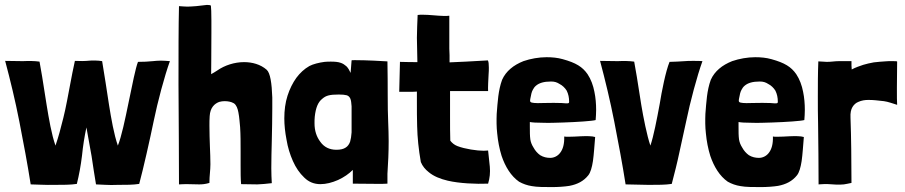

<svg xmlns="http://www.w3.org/2000/svg" viewBox="-20 -748 3684 782"><path d="M199 5C236 5 268 5 293 1C302 -35 309 -73 314 -114C318 -154 324 -192 332 -229C339 -192 346 -153 353 -112C359 -71 365 -33 371 3C387 3 424 7 459 5C494 5 522 5 547 1C564 -62 591 -182 606 -255C622 -333 650 -438 672 -499C659 -500 646 -501 635 -501C623 -501 613 -500 603 -499C584 -497 563 -496 542 -496C532 -471 519 -404 504 -332C489 -259 475 -192 460 -155C444 -201 433 -265 424 -321C419 -353 401 -473 396 -499C379 -502 355 -502 345 -501C326 -499 304 -499 285 -500C271 -437 259 -365 253 -337C248 -311 243 -288 238 -268C227 -224 219 -193 206 -155C190 -200 179 -265 170 -320C157 -406 144 -483 141 -497C120 -500 97 -500 73 -499L1 -500C22 -421 42 -339 59 -252C76 -165 92 -80 105 3C122 3 170 6 199 5Z M709 3C723 2 734 2 744 2C763 2 777 3 791 3C804 3 816 2 833 -3V-7C833 -31 837 -55 837 -79C837 -102 836 -126 835 -150C834 -178 833 -207 833 -236C833 -249 833 -262 834 -275C836 -310 854 -326 873 -333C880 -335 888 -336 895 -336C909 -336 922 -333 929 -329L933 -327C943 -320 948 -306 951 -290C955 -270 956 -248 958 -230C960 -200 960 -165 960 -131V-73C960 -46 960 -20 962 2C987 2 1007 3 1028 3C1046 2 1065 1 1087 -2C1086 -20 1085 -41 1085 -63C1085 -97 1086 -136 1087 -175C1088 -220 1089 -265 1089 -307V-351C1087 -408 1081 -451 1066 -464C1041 -486 1007 -495 974 -495C935 -495 895 -482 865 -461C858 -456 847 -450 840 -446C840 -456 841 -539 841 -613V-665C841 -695 840 -718 839 -724C839 -727 832 -728 823 -728C808 -727 786 -723 779 -723C763 -722 754 -721 744 -721C735 -721 725 -722 709 -723C707 -645 707 -526 707 -404C708 -249 709 -88 709 3Z M1285 2C1308 2 1332 -4 1357 -15C1381 -26 1401 -40 1417 -56V0L1533 1L1558 0V-14V-40C1561 -84 1563 -129 1563 -173C1563 -199 1562 -226 1561 -252C1558 -313 1560 -400 1558 -498C1537 -499 1518 -500 1502 -501C1482 -502 1447 -503 1427 -503C1418 -503 1412 -503 1412 -502L1408 -451C1403 -462 1398 -471 1391 -478C1384 -484 1377 -489 1368 -492C1357 -496 1343 -497 1328 -497C1320 -497 1311 -497 1302 -496C1279 -493 1255 -487 1240 -479C1219 -467 1202 -451 1187 -431C1172 -410 1160 -386 1151 -358C1142 -330 1138 -299 1138 -266C1138 -239 1141 -210 1147 -179C1152 -148 1161 -119 1173 -92C1185 -65 1200 -43 1219 -25C1237 -7 1259 2 1285 2ZM1350 -138C1322 -138 1300 -149 1285 -170C1269 -191 1261 -216 1261 -246C1261 -255 1261 -264 1262 -273C1266 -309 1275 -332 1293 -346C1308 -359 1323 -363 1360 -363C1374 -363 1385 -362 1392 -360C1399 -358 1404 -353 1407 -346C1410 -339 1411 -328 1412 -315V-259V-209C1411 -194 1409 -181 1406 -171C1402 -160 1396 -152 1388 -147C1379 -141 1367 -138 1350 -138Z M1968 0C1975 -23 1977 -45 1975 -69C1972 -100 1972 -97 1968 -135C1963 -135 1957 -134 1950 -134C1923 -134 1874 -141 1843 -153C1830 -158 1821 -166 1814 -175C1813 -205 1813 -237 1813 -272V-377H1968C1967 -388 1969 -429 1970 -445C1971 -455 1971 -465 1971 -473C1971 -487 1970 -497 1967 -502C1933 -500 1900 -498 1877 -497C1854 -496 1832 -495 1811 -494V-523L1810 -550V-684C1803 -683 1796 -683 1789 -683C1773 -683 1759 -685 1742 -686C1730 -687 1715 -688 1702 -688C1695 -688 1687 -688 1681 -687C1680 -671 1678 -609 1678 -594C1678 -576 1680 -511 1680 -495C1660 -495 1643 -495 1609 -496L1606 -374H1645C1656 -374 1667 -374 1678 -375V-332C1678 -299 1678 -266 1679 -234C1680 -188 1685 -139 1694 -88C1701 -71 1712 -58 1726 -47C1746 -30 1774 -19 1804 -12C1851 -1 1918 2 1968 0Z M2228 14C2254 14 2280 12 2299 9C2331 3 2357 -10 2376 -34C2385 -45 2391 -66 2395 -92C2399 -120 2401 -155 2404 -190C2391 -194 2369 -194 2346 -193C2328 -192 2310 -191 2295 -191C2288 -191 2283 -191 2278 -192C2279 -162 2273 -140 2261 -125C2251 -112 2236 -105 2221 -105C2207 -105 2193 -108 2180 -116C2169 -124 2160 -134 2153 -147C2146 -158 2142 -168 2140 -180C2138 -195 2138 -211 2138 -233V-251C2148 -249 2166 -248 2189 -248C2214 -247 2244 -248 2273 -249C2332 -251 2392 -255 2406 -259C2407 -272 2408 -286 2408 -300C2408 -325 2406 -350 2401 -374C2396 -400 2387 -425 2373 -446C2352 -476 2326 -492 2272 -507C2251 -513 2228 -515 2206 -515C2175 -515 2141 -509 2112 -499C2092 -491 2074 -481 2059 -468C2045 -456 2033 -441 2025 -423C2009 -379 2007 -333 2003 -284C2002 -258 2002 -231 2005 -205C2008 -173 2014 -142 2023 -113C2038 -69 2061 -31 2094 -8C2110 1 2127 7 2146 10C2167 14 2198 14 2228 14ZM2286 -327C2277 -328 2262 -329 2235 -329C2205 -329 2184 -328 2170 -328C2159 -328 2152 -329 2147 -330C2141 -331 2139 -334 2139 -338C2139 -342 2140 -346 2141 -351C2143 -362 2145 -373 2150 -382C2153 -388 2157 -394 2163 -399C2176 -410 2195 -416 2224 -416C2239 -416 2248 -413 2259 -406C2271 -400 2281 -390 2288 -379C2295 -365 2298 -350 2298 -334C2298 -328 2297 -327 2286 -327Z M2622 5C2659 5 2691 5 2716 1C2727 -41 2738 -84 2747 -127C2756 -170 2766 -212 2775 -255C2791 -333 2819 -438 2841 -499C2834 -500 2819 -500 2804 -500C2790 -500 2776 -500 2770 -499C2758 -498 2718 -496 2707 -496C2691 -457 2675 -375 2667 -325C2655 -260 2642 -193 2629 -155C2615 -195 2600 -272 2592 -320C2579 -406 2566 -483 2563 -497C2542 -500 2519 -500 2496 -499L2424 -500C2445 -421 2465 -339 2482 -252C2499 -165 2515 -80 2528 3C2545 3 2615 5 2622 5Z M3078 14C3104 14 3130 12 3149 9C3181 3 3207 -10 3226 -34C3235 -45 3241 -66 3245 -92C3249 -120 3251 -155 3254 -190C3241 -194 3219 -194 3196 -193C3178 -192 3160 -191 3145 -191C3138 -191 3133 -191 3128 -192C3129 -162 3123 -140 3111 -125C3101 -112 3086 -105 3071 -105C3057 -105 3043 -108 3030 -116C3019 -124 3010 -134 3003 -147C2996 -158 2992 -168 2990 -180C2988 -195 2988 -211 2988 -233V-251C2998 -249 3016 -248 3039 -248C3064 -247 3094 -248 3123 -249C3182 -251 3242 -255 3256 -259C3257 -272 3258 -286 3258 -300C3258 -325 3256 -350 3251 -374C3246 -400 3237 -425 3223 -446C3202 -476 3176 -492 3122 -507C3101 -513 3078 -515 3056 -515C3025 -515 2991 -509 2962 -499C2942 -491 2924 -481 2909 -468C2895 -456 2883 -441 2875 -423C2859 -379 2857 -333 2853 -284C2852 -258 2852 -231 2855 -205C2858 -173 2864 -142 2873 -113C2888 -69 2911 -31 2944 -8C2960 1 2977 7 2996 10C3017 14 3048 14 3078 14ZM3136 -327C3127 -328 3112 -329 3085 -329C3055 -329 3034 -328 3020 -328C3009 -328 3002 -329 2997 -330C2991 -331 2989 -334 2989 -338C2989 -342 2990 -346 2991 -351C2993 -362 2995 -373 3000 -382C3003 -388 3007 -394 3013 -399C3026 -410 3045 -416 3074 -416C3089 -416 3098 -413 3109 -406C3121 -400 3131 -390 3138 -379C3145 -365 3148 -350 3148 -334C3148 -328 3147 -327 3136 -327Z M3388 4C3398 4 3408 4 3417 3C3426 2 3437 -1 3448 -3C3448 -34 3447 -127 3447 -141C3447 -165 3445 -248 3444 -269C3443 -288 3446 -302 3452 -312C3458 -322 3466 -329 3476 -333C3489 -339 3503 -341 3517 -341C3538 -341 3552 -339 3580 -336C3596 -334 3618 -326 3634 -321C3633 -330 3633 -357 3633 -391C3633 -400 3634 -474 3634 -497C3634 -499 3625 -499 3615 -499C3604 -499 3592 -499 3584 -498C3570 -497 3555 -496 3539 -494C3523 -491 3509 -488 3496 -484C3484 -480 3463 -473 3449 -465C3449 -473 3447 -491 3448 -481V-499H3398C3379 -499 3367 -496 3348 -496C3344 -496 3315 -498 3313 -498C3311 -450 3311 -402 3311 -355C3311 -317 3311 -280 3312 -243C3313 -161 3314 -79 3314 3C3330 2 3344 1 3356 2C3367 3 3378 3 3388 4Z"/></svg>

Font: Londrina Solid CC
Style: CC
Weight: 400
Designer: Marcelo Magalhaes
Foundry: Tipos Pereira
Version: Version 1.003;FEAKit 1.0